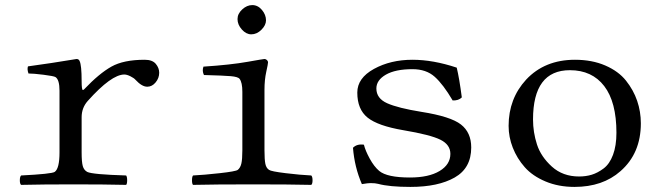

<svg xmlns="http://www.w3.org/2000/svg" viewBox="-20 -725 2600 755"><path d="M301 -406Q301 -371 306 -371Q308 -371 311 -374Q370 -436 418 -463Q466 -490 549 -490Q579 -490 592.5 -474Q606 -458 606 -439Q606 -418 592 -401Q578 -384 559 -384Q538 -384 513 -411Q507 -418 493 -425Q479 -432 469 -432Q418 -432 325 -328Q301 -301 301 -264V-126Q301 -88 305.5 -72Q310 -56 323 -49Q343 -39 476 -35Q480 -30 480 -16Q480 -2 476 2Q390 0 270 0Q147 0 63 2Q58 -2 58 -16Q58 -30 63 -35Q183 -41 195 -49Q214 -62 214 -126V-368Q214 -412 198 -422Q191 -426 151.5 -431Q112 -436 92 -436Q86 -453 90 -464Q179 -476 281 -493Q290 -493 293 -485Q301 -469 301 -406Z M914 -650Q914 -671 932.5 -688Q951 -705 972 -705Q994 -705 1010 -686Q1026 -667 1026 -645Q1026 -626 1008 -608Q990 -590 968 -590Q948 -590 931 -609Q914 -628 914 -650ZM1020 -134Q1020 -97 1023.5 -80.5Q1027 -64 1038 -57Q1046 -51 1103.5 -44Q1161 -37 1204 -35Q1209 -30 1209 -16Q1209 -2 1204 2Q1118 0 978 0Q823 0 739 2Q735 -2 735 -16Q735 -30 739 -35Q781 -37 844 -44Q907 -51 915 -57Q925 -65 929 -81.5Q933 -98 933 -134V-364Q933 -401 922 -415Q916 -423 887.5 -425.5Q859 -428 782 -430Q774 -446 780 -463Q887 -470 954 -482Q1016 -493 1020 -493Q1025 -493 1029.5 -489Q1034 -485 1034 -480Q1034 -474 1027 -442.5Q1020 -411 1020 -372Z M1368 -144Q1384 -160 1411 -156Q1417 -132 1434 -101Q1451 -70 1471 -53Q1502 -27 1592 -27Q1666 -27 1708.5 -52.5Q1751 -78 1751 -120Q1751 -156 1712 -175.5Q1673 -195 1566 -213Q1466 -230 1425.5 -262.5Q1385 -295 1385 -361Q1385 -418 1450.5 -454Q1516 -490 1602 -490Q1683 -490 1776 -459Q1786 -418 1796 -342Q1783 -329 1760 -330Q1723 -393 1689.5 -423Q1656 -453 1602 -453Q1535 -453 1497.5 -431.5Q1460 -410 1460 -377Q1460 -338 1502.5 -319Q1545 -300 1638 -285Q1752 -267 1792.5 -235.5Q1833 -204 1833 -145Q1833 -64 1768 -27Q1703 10 1594 10Q1511 10 1467 -2Q1456 -5 1437 -5Q1427 -5 1403 -1Q1374 -68 1368 -144Z M1980 -230Q1980 -337 2049 -412Q2122 -490 2241 -490Q2308 -490 2360 -467.5Q2412 -445 2441.5 -408Q2471 -371 2485.5 -328.5Q2500 -286 2500 -240Q2500 -122 2420 -52Q2350 10 2239 10Q2176 10 2125 -11.5Q2074 -33 2043.5 -67.5Q2013 -102 1996.5 -144Q1980 -186 1980 -230ZM2221 -449Q2076 -449 2076 -255Q2076 -205 2091.5 -157Q2107 -109 2150 -70Q2193 -31 2257 -31Q2284 -31 2307 -38Q2330 -45 2353.5 -62.5Q2377 -80 2390.5 -116Q2404 -152 2404 -203Q2404 -324 2356 -386.5Q2308 -449 2221 -449Z"/></svg>

Font: Linux Libertine Mono O
Style: Mono
Weight: 400
Designer: Philipp H. Poll
Foundry: Philipp H. Poll
Version: Version 5.1.7